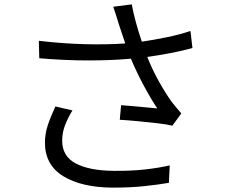

<svg xmlns="http://www.w3.org/2000/svg" viewBox="-20 -818 1040 880"><path d="M312 -312Q290 -276 277.5 -242.5Q265 -209 265 -173Q265 -102 327 -69Q389 -36 500 -35Q577 -34 641.5 -41Q706 -48 758 -60L754 20Q708 28 643.5 35Q579 42 496 42Q354 41 270 -10.5Q186 -62 186 -164Q186 -205 199.5 -245.5Q213 -286 234 -330ZM158 -631Q268 -618 370 -615.5Q472 -613 554 -619L524 -709Q519 -725 512.5 -746.5Q506 -768 499 -787L584 -798Q590 -763 602.5 -717Q615 -671 630 -627Q684 -635 743 -647Q802 -659 853 -676L862 -598Q816 -585 760.5 -574.5Q705 -564 655 -557Q678 -499 708.5 -444.5Q739 -390 767 -351Q778 -337 789 -324Q800 -311 811 -298L770 -242Q746 -248 702.5 -253Q659 -258 612 -262.5Q565 -267 529 -269L535 -336Q563 -334 594.5 -331Q626 -328 654.5 -325.5Q683 -323 701 -321Q672 -364 639 -425.5Q606 -487 580 -549Q491 -541 384.5 -541Q278 -541 160 -551Z"/></svg>

Font: Go Noto Current
Style: Regular
Weight: 400
Designer: Monotype Design Team
Foundry: Monotype Imaging Inc.
Version: Version 2.007; ttfautohint (v1.8) -l 8 -r 50 -G 200 -x 14 -D